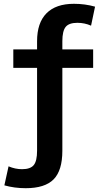

<svg xmlns="http://www.w3.org/2000/svg" viewBox="-20 -760 584 1010"><path d="M175 33V-403H50V-500H175V-543Q175 -640 224.5 -690Q274 -740 369 -740Q427 -740 480 -725L459 -625Q425 -640 387 -640Q343 -640 325.5 -618.5Q308 -597 308 -543V-500H470V-403H308V33Q308 137 262 183.5Q216 230 115 230Q56 230 3 215L25 115Q60 130 96 130Q140 130 157.5 108.5Q175 87 175 33Z"/></svg>

Font: Mplus 1p Bold
Style: Bold
Weight: 700
Version: Version 1.061